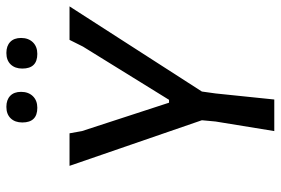

<svg xmlns="http://www.w3.org/2000/svg" viewBox="-159 -721 880 602"><g transform="rotate(-90 281.0 -420.0)"><path d="M247 -840Q269 -840 281.5 -828Q294 -816 294 -794Q294 -771 280.5 -757Q267 -743 244 -743Q198 -743 198 -790Q198 -813 211 -826.5Q224 -840 247 -840ZM416 -840Q438 -840 450.5 -828Q463 -816 463 -794Q463 -771 449.5 -757Q436 -743 413 -743Q367 -743 367 -790Q367 -813 380 -826.5Q393 -840 416 -840ZM562 -642 295 -227 289 -184 270 0H171L201 -184L205 -227L62 -642H164L171 -603L260 -330H269L436 -600L457 -642Z"/></g></svg>

Font: Alegreya Sans SC Medium
Style: Italic
Weight: 500
Italic angle: -7°
Designer: Juan Pablo del Peral
Foundry: Huerta Tipografica
Version: Version 2.007